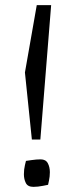

<svg xmlns="http://www.w3.org/2000/svg" viewBox="-20 -715 297 747"><path d="M123 -695H179L137 -172H104L77 -433ZM138 -95Q158 -95 166 -80Q174 -65 174 -45Q174 -28 170.5 -12Q167 4 167 4Q167 4 147 8Q127 12 110 12Q88 12 80.5 -3Q73 -18 73 -37Q73 -56 77 -72.5Q81 -89 81 -89Q81 -89 101.5 -92Q122 -95 138 -95Z"/></svg>

Font: Mate SC
Style: Regular
Weight: 400
Designer: Eduardo Rodriguez Tunni
Foundry: Eduardo Rodriguez Tunni
Version: Version 1.003; ttfautohint (v1.8.4.7-5d5b);gftools[0.9.24]